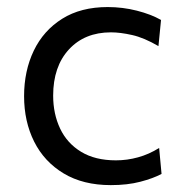

<svg xmlns="http://www.w3.org/2000/svg" viewBox="-20 -528 534 558"><path d="M302 10Q221.5 10 165 -24Q108.5 -58 79.2 -116.5Q50 -175 50 -248.5Q50 -322 78.2 -380.8Q106.5 -439.5 160.8 -473.5Q215 -507.5 293 -507.5Q336.5 -507.5 377.8 -497Q419 -486.5 448 -470L440.5 -394Q398.5 -418.5 364 -426.2Q329.5 -434 302.5 -434Q226 -434 180.2 -384.2Q134.5 -334.5 134.5 -250Q134.5 -197 154.8 -154.2Q175 -111.5 215.8 -86.8Q256.5 -62 317 -62Q349.5 -62 381.2 -70.8Q413 -79.5 442.5 -98L449.5 -22.5Q425 -9.5 387.8 0.2Q350.5 10 302 10Z"/></svg>

Font: Heraclito
Style: Regular
Weight: 400
Designer: Kostas Bartsokas (font) & Cristiano Sobral (main changes)
Foundry: Kostas Bartsokas (font) & Cristiano Sobral (main changes)
Version: Version 1.00;July 8, 2020;FontCreator 13.0.0.2655 64-bit